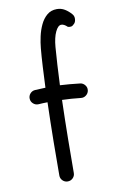

<svg xmlns="http://www.w3.org/2000/svg" viewBox="-95 -873 587 963"><g transform="rotate(-10 198.5 -391.5)"><path d="M53.7 -402.3Q52.7 -417.5 62.7 -429Q72.8 -440.4 87.9 -441.4Q116.2 -443.4 141.1 -443.8Q143.6 -499.5 146.2 -550.3Q148.9 -601.1 152.8 -642.6Q155.3 -670.4 162.1 -701.7Q168.9 -732.9 181.9 -760.3Q194.8 -787.6 215.3 -804.9Q235.8 -822.3 265.6 -822.3Q287.6 -822.3 305.7 -811.3Q323.7 -800.3 338.4 -783.2Q347.7 -772.9 346.9 -758.1Q346.2 -743.2 338.4 -734.9Q329.6 -725.1 321.3 -723.6Q313 -722.2 304.7 -725.1Q288.1 -741.2 273.9 -741.2Q257.3 -741.2 243.7 -712.4Q230 -683.6 226.1 -635.7Q222.7 -595.7 220 -546.4Q217.3 -497.1 214.8 -443.4Q263.2 -440.9 315.9 -434.6Q330.6 -433.1 340.3 -421.1Q350.1 -409.2 348.1 -394Q346.2 -379.4 334.2 -369.9Q322.3 -360.4 307.1 -362.3Q259.3 -367.7 212.4 -369.1Q209.5 -269.5 208.3 -170.7Q207 -71.8 207 2Q207 17.1 196.3 27.8Q185.5 38.6 169.9 38.6Q154.8 38.6 144 27.8Q133.3 17.1 133.3 2Q133.3 -71.8 134.5 -170.7Q135.7 -269.5 138.7 -370.1Q127.4 -370.1 116.2 -369.6Q105 -369.1 93.3 -368.2Q78.1 -367.2 66.4 -377.2Q54.7 -387.2 53.7 -402.3Z"/></g></svg>

Font: Mikhak-DS1-FD Regular
Style: Regular
Weight: 400
Designer: Amin Abedi
Version: Version 3.2